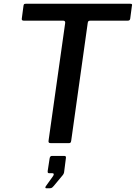

<svg xmlns="http://www.w3.org/2000/svg" viewBox="-20 -762 723 1022"><path d="M105 -731Q106 -738 108.5 -740Q111 -742 118 -742H673Q681 -742 682.5 -739Q684 -736 682 -730L673 -662Q672 -657 669 -654.5Q666 -652 659 -652H462Q454 -652 451 -649.5Q448 -647 447 -640L359 -13Q358 -5 355 -2.5Q352 0 346 0H251Q242 0 239.5 -4Q237 -8 239 -17L327 -640Q328 -652 316 -652H107Q94 -652 96 -663ZM226 240Q222 240 221.5 237Q221 234 224 229L262 176Q267 169 266 164.5Q265 160 259 160H242Q237 160 235 157.5Q233 155 234 147L244 82Q246 68 256 68H323Q332 68 331 78L321 156Q319 164 315 169L266 228Q262 233 257.5 236.5Q253 240 245 240Z"/></svg>

Font: Libre Franklin Thin Medium
Style: Italic
Weight: 500
Italic angle: -8°
Version: Version 3.000